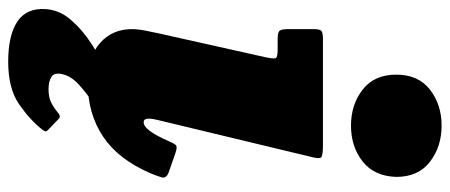

<svg xmlns="http://www.w3.org/2000/svg" viewBox="-352 -516 1044 445"><g transform="rotate(90 169.5 -293.0)"><path d="M119.5 -690Q119.5 -741 154.2 -768Q189 -795 237.5 -795Q286.5 -795 321.5 -768Q356.5 -741 356.5 -690Q355 -639 320.8 -612Q286.5 -585 237.5 -585Q189 -585 154.2 -612Q119.5 -639 119.5 -690ZM309.5 -490 225 -138.5Q221.5 -125.5 221.5 -116Q221.5 -104.5 230 -104.5Q248 -104.5 272.5 -160Q279 -175.5 283 -179.2Q287 -183 301.5 -178L346 -162.5Q360.5 -157 357.5 -146.2Q354.5 -135.5 348 -120Q315.5 -45 262.5 -10Q209.5 25 139.5 25Q78 25 46 -3.5Q14 -32 14 -77Q14 -91.5 17.8 -110Q21.5 -128.5 24 -140L79 -386Q83 -404.5 81.5 -409.8Q80 -415 63 -415H37.5Q22 -415 18 -419.2Q14 -423.5 14 -440V-499Q14 -513.5 18.8 -516.8Q23.5 -520 37.5 -520H283.5Q308.5 -520 311.8 -515.2Q315 -510.5 309.5 -490ZM89.5 209.5Q28.5 209.5 -3.2 188.5Q-35 167.5 -32.5 123.5Q-30.5 91 -8 64.8Q14.5 38.5 47 17.2Q79.5 -4 112.8 -21Q146 -38 169 -51.5Q178.5 -57 190.5 -50.8Q202.5 -44.5 205.5 -41.5Q217.5 -30 222.8 -25.8Q228 -21.5 220.5 -14.5Q206 -1.5 183.8 13.5Q161.5 28.5 142.5 45.8Q123.5 63 118.5 83.5Q114 102.5 124.5 109.2Q135 116 153.5 116Q172 116 184.2 109.8Q196.5 103.5 206 95.5Q216 86.5 221.5 92L247.5 117Q251.5 120.5 251 123Q250.5 125.5 246.5 131Q225 158.5 188.5 184Q152 209.5 89.5 209.5Z"/></g></svg>

Font: Besley* Narrow Fatface
Style: Italic
Weight: 900
Width: 4
Italic angle: -13°
Designer: Owen Earl
Foundry: indestructible type*
Version: Version 3.000; ttfautohint (v1.8.3)